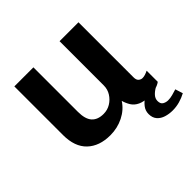

<svg xmlns="http://www.w3.org/2000/svg" viewBox="-166 -671 976 976"><g transform="rotate(-45 322.0 -183.0)"><path d="M233 10Q154 10 108.5 -33.5Q63 -77 63 -161V-511H200V-191Q200 -139 221.5 -115Q243 -91 285 -91Q313 -91 336 -105Q359 -119 373.5 -142Q388 -165 388 -193V-511H524V-115Q524 -96 533.5 -88Q543 -80 554 -80Q564 -80 574.5 -83.5Q585 -87 595 -92V-12Q582 -2 560.5 4Q539 10 509 10Q474 10 450.5 -1Q427 -12 415 -31.5Q403 -51 397 -73Q372 -34 328 -12Q284 10 233 10ZM546 145Q521 145 498 138Q475 131 460.5 114.5Q446 98 446 71Q446 47 460.5 28.5Q475 10 492 0H570Q550 11 537.5 25Q525 39 525 56Q525 77 538 84.5Q551 92 566 92Q582 92 598.5 87.5Q615 83 631 78L644 119Q622 131 597 138Q572 145 546 145Z"/></g></svg>

Font: Chivo Medium SemiBold
Style: Regular
Weight: 600
Version: Version 2.002